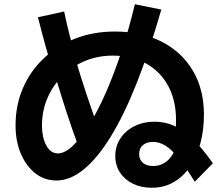

<svg xmlns="http://www.w3.org/2000/svg" viewBox="-20 -831 1040 901"><path d="M691 50Q642 50 603.5 31Q565 12 543 -21.5Q521 -55 521 -99Q521 -145 545 -181.5Q569 -218 611 -239Q653 -260 705 -260Q754 -260 797.5 -240.5Q841 -221 885 -178.5Q929 -136 979 -65L894 22Q851 -48 818 -89Q785 -130 756.5 -147.5Q728 -165 698 -165Q668 -165 650.5 -150Q633 -135 633 -108Q633 -82 650.5 -67Q668 -52 698 -52Q738 -52 766.5 -77.5Q795 -103 807 -150H796Q801 -173 803.5 -205Q806 -237 806 -267Q806 -360 769.5 -427.5Q733 -495 666.5 -532.5Q600 -570 509 -570Q439 -570 379 -545Q319 -520 273.5 -475Q228 -430 202.5 -370.5Q177 -311 177 -243Q177 -204 186.5 -174Q196 -144 212.5 -127.5Q229 -111 251 -111Q284 -111 321.5 -146.5Q359 -182 399 -246Q439 -310 477.5 -398Q516 -486 550.5 -590.5Q585 -695 613 -811L737 -786Q681 -591 621.5 -441Q562 -291 499.5 -189.5Q437 -88 373 -36Q309 16 245 16Q189 16 146 -17.5Q103 -51 78 -109.5Q53 -168 53 -243Q53 -336 87 -416Q121 -496 184 -556Q247 -616 332 -649.5Q417 -683 519 -683Q646 -683 739.5 -635Q833 -587 885 -499.5Q937 -412 937 -293Q937 -223 921 -161Q905 -99 873.5 -51.5Q842 -4 796.5 23Q751 50 691 50ZM354 -127Q320 -219 290.5 -310Q261 -401 233 -495L230 -493Q211 -552 193.5 -615.5Q176 -679 158 -750L281 -777Q293 -719 306 -668.5Q319 -618 333 -570L330 -568Q357 -475 388.5 -381Q420 -287 457 -185Z"/></svg>

Font: M PLUS 2 Thin
Style: Bold
Weight: 700
Version: Version 1.001